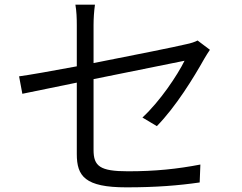

<svg xmlns="http://www.w3.org/2000/svg" viewBox="-20 -790 1040 825"><path d="M882 -576 829 -616C818 -610 800 -604 780 -600C739 -590 556 -553 382 -519V-682C382 -710 384 -741 388 -770H304C309 -741 310 -711 310 -682V-505C203 -485 107 -468 62 -462L76 -387L310 -435V-128C310 -33 345 15 523 15C651 15 748 7 838 -6L841 -83C742 -64 648 -54 530 -54C409 -54 382 -76 382 -146V-450L773 -529C743 -468 668 -355 592 -285L654 -248C736 -332 812 -456 858 -538C865 -550 875 -566 882 -576Z"/></svg>

Font: Noto Sans KR DemiLight
Style: Regular
Weight: 350
Designer: Ryoko NISHIZUKA 西塚涼子 (kana, bopomofo & ideographs); Paul D. Hunt (Latin, Greek & Cyrillic); Sandoll Communications 산돌커뮤니
Foundry: Adobe
Version: Version 2.004;hotconv 1.0.118;makeotfexe 2.5.65603